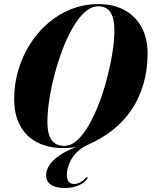

<svg xmlns="http://www.w3.org/2000/svg" viewBox="-20 -732 760 962"><path d="M473.5 -711.5Q549.5 -711.5 605 -680.8Q660.5 -650 690.2 -594Q720 -538 719.5 -461.5Q719 -379.5 698.2 -309.2Q677.5 -239 639 -182Q600.5 -125 546 -81.5Q491.5 -38 424 -8.5Q389 6.5 364.8 31Q340.5 55.5 328 84.8Q315.5 114 315 143.5Q315 167.5 324.8 178.8Q334.5 190 351 190Q367 190 383 181Q399 172 409.5 160Q412 157 414.2 156.2Q416.5 155.5 418.5 156.5Q419.5 157.5 419 159.5Q418.5 161.5 416 165.5Q402 184.5 373.2 197.2Q344.5 210 305.5 210Q259.5 210 235 193.5Q210.5 177 211 145.5Q211 123 226 97.8Q241 72.5 277 47.2Q313 22 376 -0.5L377 2Q349 7 331.8 8.5Q314.5 10 298 10Q222 10 166.2 -18.8Q110.5 -47.5 80.5 -103.2Q50.5 -159 51 -240Q51.5 -313 72.2 -382.5Q93 -452 130.8 -511.5Q168.5 -571 220.8 -616Q273 -661 337 -686.2Q401 -711.5 473.5 -711.5ZM217.5 -127Q217 -81 226.8 -53.5Q236.5 -26 255.5 -13.5Q274.5 -1 302 -1Q336 -1 367.5 -30Q399 -59 427 -108.5Q455 -158 478 -219Q501 -280 517.5 -344.8Q534 -409.5 543.5 -469.8Q553 -530 553 -576.5Q553.5 -620.5 544 -648Q534.5 -675.5 516.5 -688Q498.5 -700.5 473 -700.5Q437.5 -700.5 405 -671.2Q372.5 -642 344 -592.5Q315.5 -543 292.5 -481.8Q269.5 -420.5 252.8 -356.2Q236 -292 227 -232.2Q218 -172.5 217.5 -127Z"/></svg>

Font: Fraunces 120pt
Style: Bold Italic
Weight: 700
Italic angle: -16°
Version: Version 1.000;[b76b70a41]